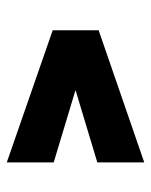

<svg xmlns="http://www.w3.org/2000/svg" viewBox="42 -544 456 581"><g transform="rotate(-90 270.5 -253.0)"><path d="M70 -45V-187L289 -253L70 -319V-461L470 -322V-183Z"/></g></svg>

Font: Saira Black
Style: Regular
Weight: 900
Designer: Hector Gatti with collaboration of the Omnibus-Type team
Foundry: Omnibus-Type
Version: Version 1.100; ttfautohint (v1.8.3)